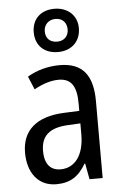

<svg xmlns="http://www.w3.org/2000/svg" viewBox="-57 -852 573 902"><g transform="rotate(-5 230.0 -401.0)"><path d="M234 -608C298 -608 341 -649 341 -712C341 -773 295 -812 234 -812C169 -812 128 -772 128 -710C128 -648 169 -608 234 -608ZM235 -657C199 -657 180 -678 180 -710C180 -742 203 -764 235 -764C268 -764 288 -742 288 -710C288 -678 266 -657 235 -657ZM236 -546C179 -546 126 -531 83 -505L109 -443C149 -465 187 -478 225 -478C282 -478 309 -443 309 -359V-324L239 -321C107 -316 38 -256 38 -150C38 -58 85 10 172 10C239 10 279 -18 312 -75H315L329 0H391V-363C391 -483 345 -546 236 -546ZM252 -262 309 -265V-213C309 -113 264 -58 198 -58C152 -58 123 -87 123 -151C123 -220 160 -258 252 -262Z"/></g></svg>

Font: Noto Sans Gurmukhi UI Condensed
Style: Regular
Weight: 400
Width: 3
Designer: Jelle Bosma - Monotype Design Team
Foundry: Monotype Imaging Inc.
Version: Version 2.004